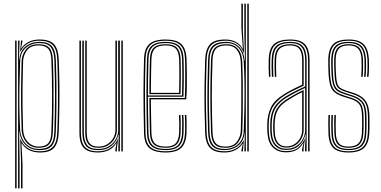

<svg xmlns="http://www.w3.org/2000/svg" viewBox="-20 -820 2062 1040"><path d="M94 200V54.5L89.5 -66H91.5Q103.2 -35.8 130 -18.1Q156.8 -0.5 195.2 -0.5Q243.8 -0.5 266 -24.1Q288.2 -47.8 290.2 -102.2Q293 -173.5 293.8 -238.8Q294.5 -304 293.6 -367.6Q292.8 -431.2 290.2 -497.2Q288.2 -552.5 265.6 -576Q243 -599.5 192.2 -599.5Q157.5 -599.5 131.4 -584.4Q105.2 -569.2 91 -541.2H89L94 -600H102L101.8 -595.8L94 -558.8H96Q109.5 -579.8 134.6 -592.9Q159.8 -606 193.8 -606Q250.2 -606 273.2 -579.8Q296.2 -553.5 298.2 -497.5Q301 -426 301.8 -363.1Q302.5 -300.2 301.6 -237.2Q300.8 -174.2 298 -101.8Q296 -47.5 274.2 -20.8Q252.5 6 197.2 6Q166.2 6 140.2 -5.6Q114.2 -17.2 98 -43.5H96.2L102 68V200ZM62 200V-600H70V200ZM78 200V-600H86L82.8 -498H84.8Q88.2 -544 118.8 -568.6Q149.2 -593.2 193 -593.2Q240.8 -593.2 260.6 -570.1Q280.5 -547 282.2 -497.2Q285 -425.8 285.8 -363Q286.5 -300.2 285.6 -237.4Q284.8 -174.5 282 -102Q280.2 -53.5 260.9 -30.1Q241.5 -6.8 194.2 -6.8Q145.8 -6.8 117.4 -36Q89 -65.2 85.5 -109H83.8L86 39.5V200ZM190.8 -13.2Q232.5 -13.2 252.5 -33.5Q272.5 -53.8 274.2 -103Q278 -206.5 278.1 -301.6Q278.2 -396.8 274.2 -497.5Q272.5 -543.5 254.4 -565.1Q236.2 -586.8 192 -586.8Q165.5 -586.8 142.5 -576Q119.5 -565.2 105 -543.9Q90.5 -522.5 89.2 -490.2Q87 -430.5 85.8 -365.6Q84.5 -300.8 85.1 -236.8Q85.8 -172.8 89.2 -115Q90.8 -90.8 102.1 -67.2Q113.5 -43.8 135.5 -28.5Q157.5 -13.2 190.8 -13.2ZM190.5 -19.5Q146.8 -19.5 122.8 -48.9Q98.8 -78.2 97.2 -115Q95 -173.8 94.2 -240.1Q93.5 -306.5 94.4 -371Q95.2 -435.5 97 -488.8Q98.2 -521.8 119.5 -551.1Q140.8 -580.5 189.8 -580.5Q229 -580.5 246.8 -561.2Q264.5 -542 266.2 -497.8Q268.8 -434.2 269.6 -371.1Q270.5 -308 269.8 -242Q269 -176 266.2 -103.2Q264.5 -58.5 246.9 -39Q229.2 -19.5 190.5 -19.5ZM190.2 -26Q222.8 -26 239.8 -42.8Q256.8 -59.5 258.2 -103.5Q262.5 -215.2 262.1 -311.2Q261.8 -407.2 258.2 -497.5Q256.5 -539.8 240 -556.9Q223.5 -574 189.2 -574Q145.5 -574 125.9 -546.8Q106.2 -519.5 105.2 -490Q103.2 -432.5 102.4 -367.9Q101.5 -303.2 102.2 -238.6Q103 -174 105.2 -116.5Q107 -77.2 130.6 -51.6Q154.2 -26 190.2 -26Z M509 6Q486 6 469.2 1.4Q452.5 -3.2 441.1 -12.1Q429.8 -21 423 -34.1Q416.2 -47.2 413.2 -64.4Q410.2 -81.5 410.2 -102.5V-600H418.2V-102.5Q418.2 -78 422.6 -59Q427 -40 437.4 -27Q447.8 -14 465.5 -7.2Q483.2 -0.5 510 -0.5Q551.2 -0.5 578.1 -18.9Q605 -37.2 617.5 -66.2H619.5L613.2 -19.5V0H605.2V-12.8L611.2 -43.5H609.2Q593 -17 567 -5.5Q541 6 509 6ZM637.2 0V-600H645.2V0ZM513.5 -19.5Q492.8 -19.5 478.9 -25.1Q465 -30.8 456.9 -41.4Q448.8 -52 445.2 -67.5Q441.8 -83 441.8 -102.5V-600H449.8V-102.5Q449.8 -78.5 455.5 -61.4Q461.2 -44.2 475.1 -35.1Q489 -26 513.8 -26Q541 -26 561.5 -38.9Q582 -51.8 593.6 -72.2Q605.2 -92.8 605.2 -115.5V-600H613.2V-115.5Q613.2 -93 601.6 -70.9Q590 -48.8 567.8 -34.1Q545.5 -19.5 513.5 -19.5ZM511.5 -6.8Q461.8 -6.8 443.9 -31.8Q426 -56.8 426 -102.5V-600H434V-102.5Q434 -61.8 449.8 -37.5Q465.5 -13.2 512.2 -13.2Q547 -13.2 571 -28.4Q595 -43.5 607.6 -67Q620.2 -90.5 620.2 -115.5V-600H629.2V0H621.2V-28.5L623.2 -89.8H621.2Q612.5 -53.5 584.2 -30.1Q556 -6.8 511.5 -6.8Z M877.2 6Q816.2 6 789 -18.1Q761.8 -42.2 760.2 -98Q758.5 -161.2 757.9 -215.1Q757.2 -269 757.2 -317Q757.2 -365 758.1 -410.1Q759 -455.2 760.2 -501Q761.8 -556.2 788.4 -581.1Q815 -606 877.2 -606Q935.5 -606 961.6 -581.9Q987.8 -557.8 990.2 -502Q990.5 -493.5 991.2 -469Q992 -444.5 992.2 -411.5Q992.5 -378.5 991.9 -344.2Q991.2 -310 988.8 -282H797.2Q797.5 -251.8 797.9 -222.4Q798.2 -193 798.9 -162.6Q799.5 -132.2 800.2 -99Q801.5 -60.2 819 -43.1Q836.5 -26 877.2 -26Q915 -26 931.6 -43.5Q948.2 -61 950.2 -100Q951.2 -119 950.9 -148.6Q950.5 -178.2 949.2 -197H957.2Q958.8 -173.2 958.9 -144Q959 -114.8 958.2 -99.5Q956 -56.8 937.1 -38.1Q918.2 -19.5 877.2 -19.5Q832.8 -19.5 813.1 -38Q793.5 -56.5 792.2 -98.8Q791.2 -137 790.6 -168.9Q790 -200.8 789.8 -230Q789.5 -259.2 789.2 -289H981.2Q982.5 -314.5 983 -347.6Q983.5 -380.8 983.4 -413Q983.2 -445.2 983 -469.5Q982.8 -493.8 982.2 -501.8Q980 -554.8 955.2 -577.1Q930.5 -599.5 877.2 -599.5Q818.5 -599.5 794.1 -575.9Q769.8 -552.2 768.2 -500.8Q767 -455 766.1 -409.8Q765.2 -364.5 765.2 -316.6Q765.2 -268.8 765.9 -215Q766.5 -161.2 768.2 -98.2Q769.5 -46 794.9 -23.2Q820.2 -0.5 877.2 -0.5Q930.8 -0.5 955.1 -23.2Q979.5 -46 982.2 -98.5Q982.8 -107.2 982.9 -124.9Q983 -142.5 982.6 -162.2Q982.2 -182 981.2 -197H989.2Q990.8 -174.8 990.9 -144.2Q991 -113.8 990.2 -98Q987.2 -42.2 961 -18.1Q934.8 6 877.2 6ZM877.2 -6.8Q824.5 -6.8 801 -28.1Q777.5 -49.5 776.2 -98.5Q774.5 -162 773.9 -215.9Q773.2 -269.8 773.2 -317.4Q773.2 -365 774.1 -409.9Q775 -454.8 776.2 -500.5Q777.5 -549.5 800.6 -571.4Q823.8 -593.2 877.2 -593.2Q927.2 -593.2 949.8 -571.9Q972.2 -550.5 974.2 -501.2Q974.8 -490.8 975.2 -455.5Q975.8 -420.2 975.5 -376.5Q975.2 -332.8 973.5 -296H781.2Q781.2 -253.2 782 -203.2Q782.8 -153.2 784.2 -98.8Q785.5 -53 807.1 -33.1Q828.8 -13.2 877.2 -13.2Q922.5 -13.2 943.1 -33.2Q963.8 -53.2 966.2 -99.2Q967 -112.8 966.9 -143.2Q966.8 -173.8 965.2 -197H973.2Q974.8 -174.5 974.9 -143.6Q975 -112.8 974.2 -98.8Q971.8 -49.5 949.1 -28.1Q926.5 -6.8 877.2 -6.8ZM781.2 -303H965.8Q967.2 -342.8 967.4 -384.4Q967.5 -426 967.1 -458.1Q966.8 -490.2 966.2 -501Q964.2 -546.5 944 -566.6Q923.8 -586.8 877.2 -586.8Q826.5 -586.8 806 -565.8Q785.5 -544.8 784.2 -500.2Q782.8 -449.8 782 -400.8Q781.2 -351.8 781.2 -303ZM789.2 -310Q789.2 -342.5 789.6 -372.5Q790 -402.5 790.6 -433.6Q791.2 -464.8 792.2 -500.2Q793.5 -543.2 813.2 -561.9Q833 -580.5 877.2 -580.5Q920.5 -580.5 938.5 -561.1Q956.5 -541.8 958.2 -500.8Q958.8 -488.5 959.1 -457.2Q959.5 -426 959.4 -386.6Q959.2 -347.2 958 -310ZM797.2 -317H950.2Q951.2 -354.8 951.4 -392.6Q951.5 -430.5 951.1 -459.8Q950.8 -489 950.2 -500.2Q948.5 -539.8 931.6 -556.9Q914.8 -574 877.2 -574Q836.8 -574 819.1 -556.8Q801.5 -539.5 800.2 -500Q799.2 -466 798.6 -435.4Q798 -404.8 797.8 -375.8Q797.5 -346.8 797.2 -317Z M1327.5 0H1319.5V-800H1327.5ZM1311.5 0H1303.5L1306.2 -102H1304.8Q1301 -55.2 1270 -31Q1239 -6.8 1196.5 -6.8Q1150.5 -6.8 1129.9 -29Q1109.2 -51.2 1107.2 -101.5Q1104.8 -169 1103.9 -232.1Q1103 -295.2 1103.9 -359.9Q1104.8 -424.5 1107.2 -496.5Q1109.2 -548.5 1131.4 -570.9Q1153.5 -593.2 1203.2 -593.2Q1248.2 -593.2 1274.8 -566.8Q1301.2 -540.2 1305 -491H1307L1303.5 -639.5V-800H1311.5ZM1197.5 -13.2Q1224.5 -13.2 1247.4 -24Q1270.2 -34.8 1284.6 -56.5Q1299 -78.2 1300.2 -111Q1302.5 -167.2 1303.8 -232.1Q1305 -297 1304.4 -362.1Q1303.8 -427.2 1300.2 -484Q1298.2 -517 1286.8 -539.9Q1275.2 -562.8 1255 -574.8Q1234.8 -586.8 1206.5 -586.8Q1160.5 -586.8 1138.8 -566.5Q1117 -546.2 1115.2 -497Q1112.8 -423.8 1111.9 -359Q1111 -294.2 1111.9 -231.6Q1112.8 -169 1115.2 -102Q1117.2 -54.5 1136.2 -33.9Q1155.2 -13.2 1197.5 -13.2ZM1199.8 -19.5Q1160.5 -19.5 1142.8 -38.6Q1125 -57.8 1123.2 -101.5Q1120.8 -166 1119.9 -227.4Q1119 -288.8 1119.8 -354.4Q1120.5 -420 1123.2 -496.8Q1125 -541.5 1144.4 -561Q1163.8 -580.5 1206.8 -580.5Q1246.5 -580.5 1268.5 -555.2Q1290.5 -530 1292.2 -483.8Q1294.5 -428.2 1295.1 -362.1Q1295.8 -296 1295.1 -230.6Q1294.5 -165.2 1292.5 -111.2Q1291.5 -78.2 1270 -48.9Q1248.5 -19.5 1199.8 -19.5ZM1200.2 -26Q1244.8 -26 1264 -53.5Q1283.2 -81 1284.2 -111.5Q1286.2 -165.2 1287 -229.6Q1287.8 -294 1287.2 -359.8Q1286.8 -425.5 1284.2 -483.5Q1282.5 -526.5 1262.8 -550.2Q1243 -574 1207 -574Q1167.8 -574 1150.2 -556Q1132.8 -538 1131.2 -496.5Q1127 -378 1127.4 -285.4Q1127.8 -192.8 1131.2 -102.5Q1132.8 -61.8 1148.8 -43.9Q1164.8 -26 1200.2 -26ZM1195.5 6Q1142 6 1117.8 -18.9Q1093.5 -43.8 1091.2 -101Q1088.8 -168.8 1087.9 -231.8Q1087 -294.8 1087.9 -359.5Q1088.8 -424.2 1091.2 -496.8Q1093.2 -552 1116.6 -579Q1140 -606 1200.2 -606Q1232.8 -606 1257.1 -593.5Q1281.5 -581 1293.5 -556.5H1295.5L1287.5 -668V-800H1295.5V-654.5L1302 -534H1300Q1285.8 -570.5 1260.9 -585Q1236 -599.5 1202.2 -599.5Q1149 -599.5 1125.1 -575.9Q1101.2 -552.2 1099.2 -497.8Q1096.5 -422.8 1095.6 -357.4Q1094.8 -292 1095.8 -229.6Q1096.8 -167.2 1099.2 -101.2Q1101.2 -47.2 1124 -23.9Q1146.8 -0.5 1197 -0.5Q1231.2 -0.5 1257.6 -15.4Q1284 -30.2 1298.5 -58.8H1300.8L1295.5 0H1287.5V-4.2L1295.2 -41.2H1293.2Q1280 -20.5 1255 -7.2Q1230 6 1195.5 6Z M1648.8 0V-492Q1648.8 -549.5 1626.2 -574.5Q1603.8 -599.5 1551.8 -599.5Q1498.2 -599.5 1472.1 -577.6Q1446 -555.8 1443.8 -501.8Q1442.8 -479.8 1443.1 -454.5Q1443.5 -429.2 1444.8 -404H1436.8Q1435.5 -429.8 1435.1 -454.9Q1434.8 -480 1435.8 -502Q1438 -560 1466.4 -583Q1494.8 -606 1551.8 -606Q1589.2 -606 1612.4 -594.5Q1635.5 -583 1646.1 -557.9Q1656.8 -532.8 1656.8 -492V0ZM1529.8 -14.2Q1563.2 -14.2 1586.2 -29.6Q1609.2 -45 1621.1 -68.5Q1633 -92 1633 -116.5V-343.5Q1603.5 -330.5 1577.6 -316.9Q1551.8 -303.2 1533.5 -292Q1490.5 -265.5 1471.8 -233.6Q1453 -201.8 1451.8 -150Q1451.5 -134 1451.6 -123.1Q1451.8 -112.2 1452.8 -96.8Q1455.8 -56.5 1476 -35.4Q1496.2 -14.2 1529.8 -14.2ZM1529.8 -20.5Q1499 -20.5 1481.2 -40.6Q1463.5 -60.8 1460.8 -97.8Q1459.5 -115.5 1459.5 -125.4Q1459.5 -135.2 1459.8 -149.5Q1461 -199.8 1478.8 -230Q1496.5 -260.2 1538 -285.8Q1557.2 -297.5 1579.9 -310Q1602.5 -322.5 1624.8 -332.5V-116.5Q1624.8 -94 1614.2 -71.9Q1603.8 -49.8 1582.8 -35.1Q1561.8 -20.5 1529.8 -20.5ZM1529.8 -27Q1557 -27 1576.4 -39.9Q1595.8 -52.8 1606.2 -73.2Q1616.8 -93.8 1616.8 -116.5V-320.8Q1596.5 -311.2 1578.8 -301Q1561 -290.8 1541.8 -279Q1502.2 -254.8 1485.6 -225.9Q1469 -197 1467.8 -149.2Q1467.5 -136.8 1467.5 -126Q1467.5 -115.2 1468.8 -97.5Q1471.2 -63.8 1487 -45.4Q1502.8 -27 1529.8 -27ZM1529.8 5Q1485.2 5 1458.9 -20.9Q1432.5 -46.8 1428.8 -96Q1427.8 -111 1427.6 -123.1Q1427.5 -135.2 1427.8 -151Q1429 -201 1448 -239.5Q1467 -278 1521 -311.2Q1534.2 -319.2 1549.2 -327.5Q1564.2 -335.8 1581.1 -344.1Q1598 -352.5 1616.8 -360.8V-492Q1616.8 -535 1601.8 -554.5Q1586.8 -574 1551.8 -574Q1513.5 -574 1495.4 -556.8Q1477.2 -539.5 1475.8 -500.5Q1474.8 -478.5 1475.1 -454.2Q1475.5 -430 1476.8 -404H1468.8Q1467.2 -433 1467.1 -457Q1467 -481 1467.8 -500.8Q1469.5 -542.5 1489.1 -561.5Q1508.8 -580.5 1551.8 -580.5Q1590.8 -580.5 1607.8 -559.5Q1624.8 -538.5 1624.8 -492V-355.8Q1596 -343 1569.2 -329.4Q1542.5 -315.8 1525 -304.8Q1478.8 -276.2 1457.9 -241.1Q1437 -206 1435.8 -150.8Q1435.5 -135 1435.6 -123.4Q1435.8 -111.8 1436.8 -96.2Q1440.2 -50.5 1464.4 -26Q1488.5 -1.5 1529.8 -1.5Q1572 -1.5 1594.6 -20Q1617.2 -38.5 1629.8 -67.2H1631.8L1624.5 -20.5V0H1616.5V-13.8L1624.5 -44.5H1622.5Q1606.2 -18 1584 -6.5Q1561.8 5 1529.8 5ZM1632.5 0V-29.5L1636.2 -90.8H1634.2Q1625 -54.8 1599.4 -31.2Q1573.8 -7.8 1529.8 -7.8Q1491.2 -7.8 1469.5 -31.4Q1447.8 -55 1444.8 -96.8Q1443.8 -113 1443.6 -124.1Q1443.5 -135.2 1443.8 -150.2Q1445 -204.2 1464.9 -237.6Q1484.8 -271 1529.5 -298.5Q1542 -306.2 1557.6 -314.8Q1573.2 -323.2 1592.2 -332.6Q1611.2 -342 1633 -351.8V-492Q1633 -542 1614.1 -564.4Q1595.2 -586.8 1551.8 -586.8Q1504.2 -586.8 1483 -566.6Q1461.8 -546.5 1459.8 -501Q1459 -482.8 1459.1 -457.6Q1459.2 -432.5 1460.8 -404H1452.8Q1451.2 -432.2 1451.1 -457.1Q1451 -482 1451.8 -501.2Q1453.8 -550.5 1477.1 -571.9Q1500.5 -593.2 1551.8 -593.2Q1599.5 -593.2 1620.1 -569.5Q1640.8 -545.8 1640.8 -492V0Z M1867.2 6Q1811 6 1785.9 -18.1Q1760.8 -42.2 1759.2 -98Q1758.8 -122 1758.2 -144.4Q1757.8 -166.8 1759.2 -197H1767.2Q1765.8 -165.2 1766.2 -143Q1766.8 -120.8 1767.2 -98.2Q1768.8 -46.2 1791.6 -23.4Q1814.5 -0.5 1867.2 -0.5Q1919.5 -0.5 1944.5 -22.5Q1969.5 -44.5 1972.2 -97.2Q1973.2 -114.2 1973.4 -126.6Q1973.5 -139 1973.4 -151.8Q1973.2 -164.5 1973.2 -183Q1973.2 -241 1954.6 -268.5Q1936 -296 1892 -310L1854 -322.2Q1831 -329.8 1817.8 -338.6Q1804.5 -347.5 1798.6 -368.5Q1792.8 -389.5 1791.2 -433.2Q1790.5 -455.5 1790 -469Q1789.5 -482.5 1790.2 -500.8Q1792 -543.5 1810.1 -562Q1828.2 -580.5 1868.2 -580.5Q1907.2 -580.5 1925.4 -561.8Q1943.5 -543 1946.2 -499.8Q1947 -488.5 1946.8 -458.6Q1946.5 -428.8 1944.5 -404H1936.5Q1938.5 -428.5 1938.8 -458.4Q1939 -488.2 1938.2 -499.8Q1935.8 -539.5 1919.5 -556.8Q1903.2 -574 1868.2 -574Q1832.8 -574 1816.2 -557Q1799.8 -540 1798.2 -501Q1797.5 -482.8 1798 -469.1Q1798.5 -455.5 1799.2 -433Q1800.8 -391 1806.1 -371.2Q1811.5 -351.5 1823.5 -343.6Q1835.5 -335.8 1856.2 -329L1894.2 -316.8Q1922.2 -307.8 1941.6 -293.2Q1961 -278.8 1971.1 -252.8Q1981.2 -226.8 1981.2 -183Q1981.2 -164.8 1981.4 -151.9Q1981.5 -139 1981.4 -126.5Q1981.2 -114 1980.2 -97Q1977.2 -42 1951 -18Q1924.8 6 1867.2 6ZM1867.2 -6.8Q1819.2 -6.8 1797.9 -28.1Q1776.5 -49.5 1775.2 -98.5Q1774.5 -123 1774.1 -144.9Q1773.8 -166.8 1775.2 -197H1783.2Q1782 -168 1782.2 -146.1Q1782.5 -124.2 1783.2 -98.5Q1784.5 -53.2 1803.8 -33.2Q1823 -13.2 1867.2 -13.2Q1912.2 -13.2 1933 -32.9Q1953.8 -52.5 1956.2 -97.8Q1957.8 -123.8 1957.5 -141.6Q1957.2 -159.5 1957.2 -183Q1957.2 -240.5 1939.6 -263Q1922 -285.5 1887.5 -296.5L1849 -308.8Q1823.2 -317 1807.6 -327.2Q1792 -337.5 1784.5 -361Q1777 -384.5 1775.2 -432.5Q1774.5 -453.2 1774 -469Q1773.5 -484.8 1774.2 -501.5Q1776.2 -550.8 1798.1 -572Q1820 -593.2 1868.2 -593.2Q1915.5 -593.2 1937.2 -571.5Q1959 -549.8 1962.2 -499.8Q1963 -488.5 1962.8 -458.1Q1962.5 -427.8 1960.2 -404H1952.2Q1954.5 -428 1954.8 -458.6Q1955 -489.2 1954.2 -500Q1951 -548.2 1930.2 -567.5Q1909.5 -586.8 1868.2 -586.8Q1824.2 -586.8 1804.2 -566.9Q1784.2 -547 1782.2 -501.5Q1781.5 -483.2 1782 -469.8Q1782.5 -456.2 1783.2 -432.5Q1784.8 -386.8 1791.5 -364.6Q1798.2 -342.5 1812.8 -333Q1827.2 -323.5 1851.5 -315.5L1889.8 -303.2Q1927 -291.2 1946.1 -267.1Q1965.2 -243 1965.2 -183Q1965.2 -153.5 1965.5 -138.6Q1965.8 -123.8 1964.2 -97.8Q1961.8 -49 1939.1 -27.9Q1916.5 -6.8 1867.2 -6.8ZM1867.2 -19.5Q1827.8 -19.5 1810.1 -38Q1792.5 -56.5 1791.2 -99Q1790.8 -119.8 1790.2 -142.9Q1789.8 -166 1791.2 -197H1799.2Q1797.8 -164.5 1798.2 -143Q1798.8 -121.5 1799.2 -99Q1800.5 -60.8 1815.8 -43.4Q1831 -26 1867.2 -26Q1903.8 -26 1921 -42.9Q1938.2 -59.8 1940.2 -98.2Q1941.8 -124.5 1941.5 -141.8Q1941.2 -159 1941.2 -183Q1941.2 -234.8 1926.8 -254.1Q1912.2 -273.5 1883 -282.8L1844.2 -295Q1813 -304.8 1795 -318Q1777 -331.2 1769 -357.4Q1761 -383.5 1759.2 -432Q1758.5 -452.8 1758 -469Q1757.5 -485.2 1758.2 -502Q1760.5 -557.8 1786 -581.9Q1811.5 -606 1868.2 -606Q1923.2 -606 1948.9 -581.4Q1974.5 -556.8 1978.2 -500Q1979 -488.8 1978.8 -458.1Q1978.5 -427.5 1976.2 -404H1968.2Q1970.5 -427.8 1970.8 -458.2Q1971 -488.8 1970.2 -500Q1966.8 -553.2 1943.1 -576.4Q1919.5 -599.5 1868.2 -599.5Q1816.2 -599.5 1792.2 -577Q1768.2 -554.5 1766.2 -501.8Q1765.5 -483.5 1766 -469.4Q1766.5 -455.2 1767.2 -432.2Q1769 -382.8 1777.2 -357.9Q1785.5 -333 1802.4 -321.8Q1819.2 -310.5 1846.8 -301.8L1885.2 -289.5Q1918 -279.2 1933.6 -258Q1949.2 -236.8 1949.2 -183Q1949.2 -164.5 1949.4 -152.6Q1949.5 -140.8 1949.4 -129Q1949.2 -117.2 1948.2 -98.8Q1946 -56.5 1927.1 -38Q1908.2 -19.5 1867.2 -19.5Z"/></svg>

Font: Big Shoulders Inline Text Thin Thin
Style: Regular
Weight: 250
Version: Version 2.002